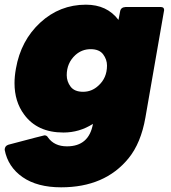

<svg xmlns="http://www.w3.org/2000/svg" viewBox="-43 -572 729 820"><path d="M218 228Q116 228 53.5 184.5Q-9 141 -23 68Q-23 51 -7 46Q144 6 147 6Q157 6 162 15Q189 53 243 53Q337 53 354 -43Q296 -6 228 -6Q116 -6 60 -83Q19 -138 19 -217Q19 -246 25 -279Q46 -399 129 -475.5Q212 -552 324 -552Q414 -552 463 -487Q467 -506 470 -523.5Q473 -541 493 -542H644Q658 -542 658 -529L578 -70Q559 39 506 104Q405 228 218 228ZM312 -180Q349 -180 377 -206Q414 -239 414 -292Q414 -318 397.5 -340Q381 -362 344 -362Q307 -362 279 -337Q242 -303 242 -251Q242 -224 258.5 -202Q275 -180 312 -180Z"/></svg>

Font: YamahaIndonesia935. App Black
Style: Italic
Weight: 900
Italic angle: -10°
Designer: Dalton Maag Ltd
Foundry: Dalton Maag Ltd
Version: Version 1.002; January 01, 2024; Regular/Italic